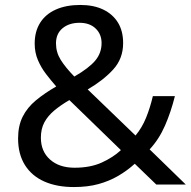

<svg xmlns="http://www.w3.org/2000/svg" viewBox="-20 -745 772 775"><path d="M304 -725Q358 -725 396.5 -706.5Q435 -688 456 -654Q477 -620 477 -571Q477 -508 436.5 -464Q396 -420 334 -384L527 -198Q553 -229 569.5 -269.5Q586 -310 597 -357H686Q670 -293 646 -238Q622 -183 584 -142L730 0H611L524 -84Q493 -56 457 -35Q421 -14 377.5 -2Q334 10 278 10Q209 10 158.5 -12.5Q108 -35 80.5 -79Q53 -123 53 -186Q53 -237 71.5 -274Q90 -311 125 -340Q160 -369 207 -396Q186 -420 166 -446Q146 -472 133 -502.5Q120 -533 120 -569Q120 -618 142 -653Q164 -688 205.5 -706.5Q247 -725 304 -725ZM260 -341Q224 -320 198.5 -298.5Q173 -277 159 -251Q145 -225 145 -189Q145 -134 182 -101Q219 -68 281 -68Q345 -68 391 -89Q437 -110 468 -139ZM301 -653Q259 -653 232.5 -631Q206 -609 206 -570Q206 -534 225 -503.5Q244 -473 280 -436Q339 -470 364.5 -500.5Q390 -531 390 -571Q390 -607 366 -630Q342 -653 301 -653Z"/></svg>

Font: Noto Sans Tamil
Style: Regular
Weight: 400
Designer: Jelle Bosma - Monotype Design Team
Foundry: Monotype Imaging Inc.
Version: Version 2.003